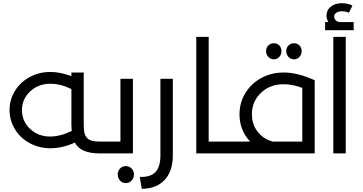

<svg xmlns="http://www.w3.org/2000/svg" viewBox="-20 -965 2285 1208"><path d="M620.1 -74.2Q632.3 -74.2 636.2 -65.2Q640.1 -56.2 640.1 -37.1Q640.1 -18.6 636 -9.3Q631.8 0 620.1 0H605Q486.3 0 451.2 -67.9Q373.5 -32.2 294.9 -32.2Q243.2 -32.2 196 -50.8Q148.9 -69.3 114.7 -101.3Q80.6 -133.3 60.3 -177.7Q40 -222.2 40 -272Q40 -338.4 74.2 -393.6Q108.4 -448.7 167.2 -480.5Q226.1 -512.2 295.9 -512.2Q361.3 -512.2 429.2 -485.8V-508.8H506.8V-180.2Q506.8 -149.9 510.7 -131.1Q514.6 -112.3 526.1 -98.9Q537.6 -85.4 557.6 -79.8Q577.6 -74.2 609.9 -74.2ZM294.9 -106Q359.4 -106 431.2 -141.1Q429.2 -165.5 429.2 -179.2V-403.8Q365.2 -438 295.9 -438Q221.2 -438 169.7 -389.9Q118.2 -341.8 118.2 -272Q118.2 -202.6 169.2 -154.3Q220.2 -106 294.9 -106Z M816.4 -469.2V0H619.6Q607.9 0 603.8 -9.3Q599.6 -18.6 599.6 -37.1Q599.6 -56.2 603.5 -65.2Q607.4 -74.2 619.6 -74.2H737.8V-469.2ZM735.4 95.2Q750 80.1 771.5 80.1Q793 80.1 807.9 95.2Q822.8 110.4 822.8 132.8Q822.8 155.3 807.9 171.1Q793 187 771.5 187Q750 187 735.4 171.1Q720.7 155.3 720.7 132.8Q720.7 110.4 735.4 95.2Z M872.1 223.1 859.4 147.9Q926.3 150.9 957.8 117.9Q989.3 85 989.3 12.2V-469.2H1067.4V12.2Q1067.4 111.8 1015.9 167Q964.4 222.2 872.1 223.1Z M1399.9 -74.2Q1412.1 -74.2 1416 -65.2Q1419.9 -56.2 1419.9 -37.1Q1419.9 -18.6 1415.8 -9.3Q1411.6 0 1399.9 0H1214.8V-732.9H1293V-74.2Z M1703.1 -591.8Q1682.6 -591.8 1668.2 -606.9Q1653.8 -622.1 1653.8 -643.1Q1653.8 -664.6 1668 -678.7Q1682.1 -692.9 1703.1 -692.9Q1723.6 -692.9 1737.3 -678.7Q1751 -664.6 1751 -643.1Q1751 -622.1 1737.1 -606.9Q1723.1 -591.8 1703.1 -591.8ZM1830.1 -591.8Q1809.6 -591.8 1795.2 -606.9Q1780.8 -622.1 1780.8 -643.1Q1780.8 -664.6 1794.9 -678.7Q1809.1 -692.9 1830.1 -692.9Q1850.6 -692.9 1864.3 -678.7Q1877.9 -664.6 1877.9 -643.1Q1877.9 -622.1 1864 -606.9Q1850.1 -591.8 1830.1 -591.8ZM1765.1 -508.8Q1853.5 -508.8 1960 -460V0H1399.9Q1388.2 0 1384 -9.3Q1379.9 -18.6 1379.9 -37.1Q1379.9 -56.2 1383.8 -65.2Q1387.7 -74.2 1399.9 -74.2H1553.7Q1486.8 -146 1486.8 -245.1Q1486.8 -319.3 1524.2 -380.1Q1561.5 -440.9 1625.2 -474.9Q1689 -508.8 1765.1 -508.8ZM1564.9 -246.1Q1564.9 -183.1 1600.3 -137Q1635.7 -90.8 1695.8 -74.2H1881.8V-412.1Q1818.4 -435.1 1765.1 -435.1Q1678.2 -435.1 1621.6 -380.6Q1564.9 -326.2 1564.9 -246.1Z M2118.2 -826.2H2205.1V-774.9H2025.4V-826.2H2045.4Q2034.2 -846.2 2034.2 -866.2Q2034.2 -901.4 2061 -923.1Q2087.9 -944.8 2129.4 -944.8Q2168.9 -944.8 2197.3 -930.2L2175.3 -884.8Q2156.7 -894 2130.4 -894Q2108.9 -894 2095.7 -884.5Q2082.5 -875 2082.5 -860.8Q2082.5 -847.7 2092.8 -837.2Q2103 -826.7 2118.2 -826.2ZM2077.1 0V-732.9H2155.3V0Z"/></svg>

Font: Montserrat-Arabic Light
Style: Regular
Weight: 300
Designer: Mohamed Gaber
Foundry: Kief Type Foundry
Version: Version 5.008;PS 005.008;hotconv 1.0.88;makeotf.lib2.5.64775